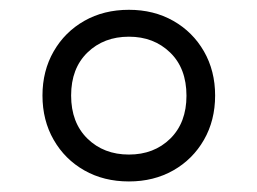

<svg xmlns="http://www.w3.org/2000/svg" viewBox="-20 -768 512 382"><path d="M236.5 -407Q186.5 -407 147.8 -429Q109 -451 86.8 -489.8Q64.5 -528.5 64.5 -578Q64.5 -627 86.8 -665.8Q109 -704.5 147.8 -726.5Q186.5 -748.5 236.5 -748.5Q286 -748.5 324.8 -726.5Q363.5 -704.5 385.8 -665.8Q408 -627 408 -578Q408 -528.5 385.8 -489.8Q363.5 -451 324.8 -429Q286 -407 236.5 -407ZM236.5 -460.5Q286.5 -460.5 318.8 -492.2Q351 -524 351 -577.5Q351 -632 318.5 -663.5Q286 -695 236.5 -695Q186.5 -695 154 -663.5Q121.5 -632 121.5 -578Q121.5 -524 154 -492.2Q186.5 -460.5 236.5 -460.5Z"/></svg>

Font: Encode Sans SC SemiCondensed
Style: Regular
Weight: 400
Width: 4
Designer: Multiple Designers
Foundry: Impallari Type
Version: Version 3.002